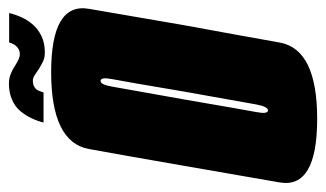

<svg xmlns="http://www.w3.org/2000/svg" viewBox="-204 -570 748 441"><g transform="rotate(-90 170.5 -350.0)"><path d="M117.5 4Q277.5 4 292.8 -82Q308 -168 332.5 -301Q355 -433 370.2 -520Q385.5 -607 225 -607Q64 -607 48.2 -520.2Q32.5 -433.5 9.5 -301Q-13.5 -168.5 -28.5 -82.2Q-43.5 4 117.5 4ZM137 -109Q128 -109 133 -135.2Q138 -161.5 162 -301Q187 -440 191.5 -466.8Q196 -493.5 204.5 -493.5Q214 -493.5 208.8 -467Q203.5 -440.5 180 -301Q155.5 -162 150.5 -135.5Q145.5 -109 137 -109ZM269.5 -621.5Q291.5 -621.5 307.5 -629.2Q323.5 -637 334 -649Q344.5 -661 351 -675.5Q357.5 -690 360.5 -703.5H293Q292 -699 288.5 -692.8Q285 -686.5 279.2 -682.8Q273.5 -679 266 -679Q260 -679 252.8 -682.5Q245.5 -686 237.5 -691.2Q229.5 -696.5 219.8 -700.2Q210 -704 198.5 -704Q178 -704 161.8 -697Q145.5 -690 135.5 -678Q125.5 -666 119 -652.2Q112.5 -638.5 109 -624.5H178Q179.5 -629 182 -635.2Q184.5 -641.5 190.2 -645.2Q196 -649 205.5 -649Q211.5 -649 217.8 -644.8Q224 -640.5 232.2 -635.2Q240.5 -630 249.2 -625.8Q258 -621.5 269.5 -621.5Z"/></g></svg>

Font: Anybody UltraCondensed ExtraBold
Style: Italic
Weight: 800
Width: 1
Italic angle: -10°
Version: Version 1.113;gftools[0.9.25]